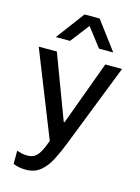

<svg xmlns="http://www.w3.org/2000/svg" viewBox="-137 -833 801 1095"><g transform="rotate(15 263.0 -285.0)"><path d="M127 186Q105 186 87 182.5Q69 179 52 172V94Q63 98 80 102Q97 106 113 106Q139 106 156 95.5Q173 85 187.5 60Q202 35 217 -8L17 -511H124L266 -133H271L410 -511H509L317 -21Q295 36 270.5 83Q246 130 212 158Q178 186 127 186ZM97 -589 222 -756H311L436 -589H352L235 -741H298L181 -589Z"/></g></svg>

Font: Chivo Medium
Style: Regular
Weight: 400
Version: Version 2.002